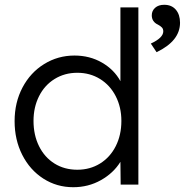

<svg xmlns="http://www.w3.org/2000/svg" viewBox="-20 -771 772 802"><path d="M41 -265Q41 -343 74 -405.5Q107 -468 164.5 -503.5Q222 -539 291 -539Q355 -539 406 -509.5Q457 -480 483 -432V-740H558V0H484L483 -95Q454 -48 401.5 -18.5Q349 11 286 11Q217 11 161 -25Q105 -61 73 -124Q41 -187 41 -265ZM487 -266Q487 -323 463.5 -369Q440 -415 398 -441Q356 -467 303 -467Q250 -467 208 -441Q166 -415 143 -369Q120 -323 120 -266Q120 -207 143 -160.5Q166 -114 207.5 -88Q249 -62 303 -62Q356 -62 398 -88Q440 -114 463.5 -160.5Q487 -207 487 -266ZM662 -640Q662 -650 656.5 -656Q651 -662 640 -668Q614 -680 614 -707Q614 -726 628 -738.5Q642 -751 666 -751Q697 -751 714.5 -730.5Q732 -710 732 -676Q732 -600 634 -553L610 -589Q662 -613 662 -640Z"/></svg>

Font: Lexend HM
Style: Regular
Weight: 400
Designer: Bonnie Shaver-Troup, Thomas Jockin, Octavio Pardo
Foundry: Lexend
Version: Version 1.091